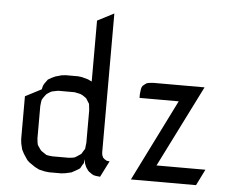

<svg xmlns="http://www.w3.org/2000/svg" viewBox="-50 -747 985 806"><g transform="rotate(5 442.5 -344.0)"><path d="M529.8 0 701.2 -344.2H536.1V-359.9L538.1 -377.9L540 -387.2L543.9 -395L553.2 -402.8L561 -408.2L569.8 -410.2L586.9 -412.1H804.2L631.8 -67.9H837.9L804.2 0ZM56.2 -128.9V-309.1L124 -344.2L127.9 -359.9L132.8 -369.1L142.1 -381.8L146 -387.2L159.2 -395L175.8 -402.8L202.1 -410.2L219.2 -412.1H271L287.1 -410.2L314 -402.8L330.1 -395V-651.9L399.9 -688V-103L400.9 -94.2L401.9 -89.8L405.8 -81.1L412.1 -75.2L420.9 -69.8L424.8 -68.8L434.1 -67.9L399.9 0L381.8 -2L373 -3.9L365.2 -7.8L352.1 -17.1L348.1 -21L338.9 -34.2L335 -43L332 -50.8L330.1 -67.9L327.1 -50.8L321.8 -43L314 -28.8L309.1 -24.9L295.9 -17.1L278.8 -7.8L252.9 -2L235.8 0H185.1L167 -2L142.1 -7.8L124 -17.1L99.1 -34.2L89.8 -43L73.2 -67.9L64 -85.9L58.1 -110.8ZM124 -137.2 126 -120.1 127.9 -110.8 132.8 -103 142.1 -89.8 146 -85.9 159.2 -77.1 167 -71.8 175.8 -69.8 192.9 -67.9H262.2L278.8 -69.8L287.1 -71.8L295.9 -77.1L309.1 -85.9L314 -89.8L321.8 -103L327.1 -110.8L328.1 -120.1L330.1 -137.2V-273.9L328.1 -292L327.1 -300.8L321.8 -309.1L314 -321.8L309.1 -326.2L295.9 -335L287.1 -338.9L278.8 -340.8L262.2 -344.2H192.9L175.8 -340.8L167 -338.9L159.2 -335L146 -326.2L142.1 -321.8L132.8 -309.1L127.9 -300.8L126 -292L124 -273.9Z"/></g></svg>

Font: Petahja
Style: Regular
Weight: 400
Designer: T. Christopher White
Version: Version 1.1